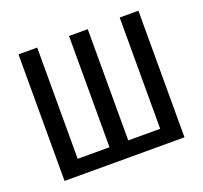

<svg xmlns="http://www.w3.org/2000/svg" viewBox="-98 -640 796 753"><g transform="rotate(-20 300.0 -264.0)"><path d="M49.8 0V-528.3H127.9V-64H260.7V-528.3H338.9V-64H472.2V-528.3H550.3V0Z"/></g></svg>

Font: Courier New
Style: Regular
Weight: 400
Designer: Steve Matteson
Foundry: Ascender Corporation
Version: Version 2.00.3